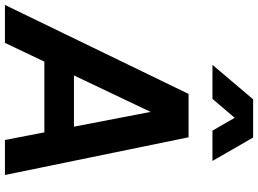

<svg xmlns="http://www.w3.org/2000/svg" viewBox="-181 -893 1047 779"><g transform="rotate(90 342.5 -503.5)"><path d="M-27 0 334 -745H510L663 0H521L490 -160H203L127 0ZM259 -280H467L407 -591ZM216 -842 356 -1007H511L606 -842H483L431 -932L354 -842Z"/></g></svg>

Font: Plus Jakarta Sans
Style: Bold Italic
Weight: 700
Italic angle: -8°
Designer: Gumpita Rahayu
Foundry: Tokotype
Version: Version 2.071; ttfautohint (v1.8.4.7-5d5b);gftools[0.9.29]